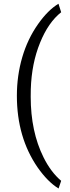

<svg xmlns="http://www.w3.org/2000/svg" viewBox="-20 -812 382 1050"><path d="M72.3 -288.6C72.3 -136.2 110.4 -5.4 186 104C222.7 156.2 260.7 194.8 300.3 218.8L314.5 176.8C276.9 145 244.6 102.1 217.8 47.9C171.4 -45.4 147.9 -155.8 147.9 -282.7L148.4 -324.2C151.4 -418 168 -502.4 199.2 -578.6C229 -652.3 267.6 -708 314.5 -745.1L299.8 -791.5C261.7 -768.6 224.6 -731.9 188.5 -680.7C149.9 -626 121.1 -565.4 101.6 -498.5C82 -431.2 72.3 -361.8 72.3 -288.6Z"/></svg>

Font: Shabnam Light
Style: Regular
Weight: 300
Foundry: DejaVu fonts team - Redesigned by Saber Rastikerdar - Based on Vazir font
Version: Version 5.0.1